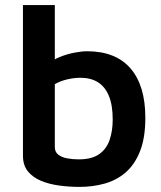

<svg xmlns="http://www.w3.org/2000/svg" viewBox="-20 -718 632 753"><path d="M292 15Q251 15 211 9.5Q171 4 139.5 -9.5Q108 -23 89 -46.5Q70 -70 70 -108V-698H195V-425L168 -465Q186 -483 214.5 -494.5Q243 -506 272 -511.5Q301 -517 321 -517Q434 -517 492 -449.5Q550 -382 550 -256Q550 -177 529 -124.5Q508 -72 472.5 -41.5Q437 -11 390.5 2Q344 15 292 15ZM289 -93Q340 -93 369 -113.5Q398 -134 410 -169.5Q422 -205 422 -249Q422 -306 407 -342Q392 -378 364 -395.5Q336 -413 295 -413Q272 -413 245 -407Q218 -401 195 -388V-141Q195 -122 208.5 -111.5Q222 -101 243.5 -97Q265 -93 289 -93Z"/></svg>

Font: Maven Pro SemiBold
Style: Regular
Weight: 600
Designer: Joe Prince
Foundry: Joe Prince
Version: Version 2.103